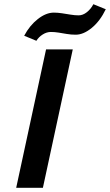

<svg xmlns="http://www.w3.org/2000/svg" viewBox="-20 -893 523 913"><path d="M57 0 199 -658H326L184 0ZM153 -699 95 -723Q121 -772 160 -802.5Q199 -833 236 -833Q254 -833 274 -830Q294 -827 315 -823.5Q336 -820 354 -820Q374 -820 393 -835Q412 -850 424 -873L483 -849Q456 -793 416.5 -760.5Q377 -728 340 -728Q318 -728 297.5 -731.5Q277 -735 258.5 -738Q240 -741 222 -741Q202 -741 183 -729Q164 -717 153 -699Z"/></svg>

Font: Ysabeau Office
Style: Bold Italic
Weight: 700
Italic angle: -12°
Designer: Christian Thalmann (Catharsis Fonts)
Version: Version 2.001;gftools[0.9.30]; featfreeze: tnum,lnum,ss02